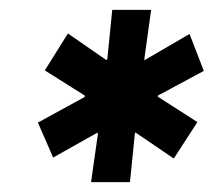

<svg xmlns="http://www.w3.org/2000/svg" viewBox="-20 -766 434 390"><path d="M179 -495 177 -496 88 -446 57 -517 152 -569V-572L71 -623L118 -698L196 -644L198 -646L208 -746H221H275H287L273 -645L274 -644L365 -697L394 -622L301 -572L300 -570L381 -518L333 -444L255 -497L254 -495L244 -396H165Z"/></svg>

Font: Relentless
Style: Condensed Bold Italic
Weight: 700
Width: 3
Italic angle: -7°
Designer: Sparks studio
Foundry: Sparks Studio
Version: Version 1.101